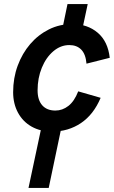

<svg xmlns="http://www.w3.org/2000/svg" viewBox="-20 -820 563 950"><path d="M238 -169Q180 -169 136.5 -193.5Q93 -218 69 -262.5Q45 -307 45 -364Q45 -434 67.5 -495Q90 -556 129.5 -602Q169 -648 222 -674.5Q275 -701 338 -701Q413 -701 463.5 -658Q514 -615 523 -534L408 -505Q404 -552 382 -574.5Q360 -597 323 -597Q280 -597 244 -566.5Q208 -536 187 -485Q166 -434 166 -373Q166 -325 189 -299Q212 -273 254 -273Q289 -273 318.5 -296Q348 -319 367 -368L478 -336Q443 -253 380.5 -211Q318 -169 238 -169ZM121 110 194 -233H293L221 110ZM280 -636 314 -800H414L379 -636Z"/></svg>

Font: Radio Canada Big Medium
Style: Italic
Weight: 500
Italic angle: -12°
Designer: Étienne Aubert Bonn
Foundry: Coppers and Brasses
Version: Version 1.001